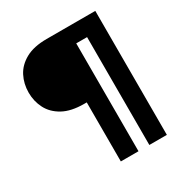

<svg xmlns="http://www.w3.org/2000/svg" viewBox="-184 -836 1018 1073"><g transform="rotate(-30 325.5 -300.0)"><path d="M286 100V-281H269Q186 -281 133.5 -310Q81 -339 56.5 -386.5Q32 -434 32 -490Q32 -547 56.5 -594.5Q81 -642 133.5 -671Q186 -700 269 -700H583V100H470V-596H400V100Z"/></g></svg>

Font: DM Sans 17pt
Style: Bold
Weight: 700
Version: Version 4.004;gftools[0.9.30]